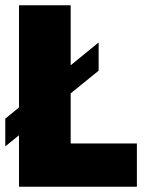

<svg xmlns="http://www.w3.org/2000/svg" viewBox="-20 -708 552 728"><path d="M52 0V-688H248V-164H499V0ZM0 -153V-258L354 -547V-440Z"/></svg>

Font: Archivo Condensed Black
Style: Regular
Weight: 900
Width: 3
Designer: Hector Gatti
Foundry: Omnibus-Type
Version: Version 2.001